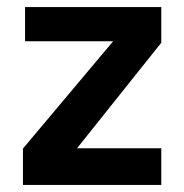

<svg xmlns="http://www.w3.org/2000/svg" viewBox="-20 -524 522 544"><path d="M45 0V-103L324 -435L338 -407H51V-504H437V-403L172 -71L169 -104H437V0Z"/></svg>

Font: Maven Pro SemiBold
Style: Regular
Weight: 600
Designer: Joe Prince
Foundry: Joe Prince
Version: Version 2.103